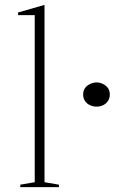

<svg xmlns="http://www.w3.org/2000/svg" viewBox="-20 -765 506 785"><path d="M162 -20 221 -10V0H63V-10L122 -20V-703H54V-714L162 -745ZM375 -428Q388 -428 400.5 -422Q413 -416 421 -405.5Q429 -395 429 -378Q429 -363 421 -351.5Q413 -340 400.5 -334.5Q388 -329 375 -329Q362 -329 349 -334.5Q336 -340 328 -351.5Q320 -363 320 -378Q320 -395 328 -405.5Q336 -416 349 -422Q362 -428 375 -428Z"/></svg>

Font: Kalnia ExtraLight
Style: Regular
Weight: 250
Designer: Frida Medrano
Foundry: Frida Medrano
Version: Version 1.105